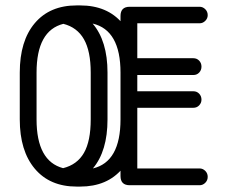

<svg xmlns="http://www.w3.org/2000/svg" viewBox="-20 -684 836 709"><path d="M53 -416Q53 -533 108.5 -598.5Q164 -664 263 -664H276Q376 -664 431.5 -598.5Q487 -533 487 -416V-243Q487 -127 431.5 -61Q376 5 276 5H263Q164 5 108.5 -61Q53 -127 53 -243ZM377 -243Q377 -126 323 -62Q425 -86 425 -243V-416Q425 -573 322 -597Q377 -533 377 -416ZM115 -416V-243Q115 -89 213 -63Q265 -76 290 -119.5Q315 -163 315 -243V-416Q315 -495 290 -539Q265 -583 214 -596Q115 -571 115 -416ZM717 -62Q729 -62 738 -53Q747 -44 747 -31Q747 -18 738 -9Q729 0 717 0H459Q425 0 425 -34V-625Q425 -659 459 -659H717Q729 -659 738 -650Q747 -641 747 -628Q747 -616 738 -607Q729 -598 717 -598H487V-469H694Q707 -469 715.5 -460Q724 -451 724 -438Q724 -425 715.5 -416Q707 -407 694 -407H487V-347H694Q707 -347 715.5 -338Q724 -329 724 -316Q724 -304 715.5 -295Q707 -286 694 -286H487V-62Z"/></svg>

Font: Libertine Sup Medium
Style: Regular
Weight: 500
Designer: Bastien Sozeau
Foundry: NBR — Bastien Sozeau
Version: Version 2.003; ttfautohint (v1.8.4.7-5d5b);gftools[0.9.33]